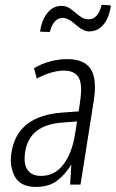

<svg xmlns="http://www.w3.org/2000/svg" viewBox="-20 -752 472 782"><path d="M285.6 -206.1 293.9 -257.3 234.9 -252.9Q167 -248 129.2 -218.5Q91.3 -189 82.5 -133.8Q80.1 -118.7 80.1 -106Q80.1 -77.1 91.8 -60.5Q108.9 -35.6 147 -35.6Q202.6 -35.6 237.8 -81.5Q273.4 -127.9 285.6 -206.1ZM184.6 -502Q219.2 -511.2 253.9 -511.2Q324.2 -511.2 350.1 -469.7Q366.7 -442.9 366.7 -396Q366.7 -370.1 361.3 -337.9L308.1 -1V0H306.6H266.6H265.6V-1L270.5 -80.6H269.5Q246.1 -42 213.4 -16.6Q196.8 -3.4 174.8 2.9Q152.8 9.3 126.5 9.3Q64.5 9.3 41 -31.7Q24.4 -61 23.9 -99.6Q23.9 -115.2 26.9 -132.3Q39.1 -207 91.8 -247.6Q144 -287.1 234.4 -293.5L300.3 -298.3L305.7 -334Q310.1 -363.3 310.5 -385.3Q310.5 -418 300.8 -435.5Q284.2 -464.4 240.7 -464.4Q191.4 -464.4 130.9 -432.6L129.9 -431.6L129.4 -433.1L118.7 -473.6V-474.6L119.6 -475.1Q149.4 -492.2 184.6 -502ZM431.6 -730Q425.3 -681.2 402.1 -652.6Q378.9 -624 342.8 -624Q318.8 -624 288.3 -651.6Q257.8 -679.2 234.9 -679.2Q202.6 -677.7 188 -637.7L182.6 -621.6L143.1 -623Q149.9 -670.4 173.3 -699.7Q196.3 -728 230 -728Q231 -728 232.4 -728Q249.5 -728 262.5 -719.2Q275.4 -710.4 287.4 -700.2Q299.3 -689.9 312 -681.6Q324.7 -673.3 340.8 -673.3Q379.4 -673.3 394 -732.4Z"/></svg>

Font: MAUL Condensed Light Italic
Style: Light Italic
Weight: 300
Italic angle: -12°
Designer: MAUL
Version: Version 1.0; 2020; ttfautohint (v1.8.3)